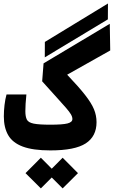

<svg xmlns="http://www.w3.org/2000/svg" viewBox="-20 -838 638 1076"><path d="M262.2 4.9Q164.6 4.9 107.4 -16.6Q50.3 -38.1 25.9 -80.6Q1.5 -123 1.5 -185.5Q1.5 -217.3 5.4 -250Q9.3 -282.7 16.6 -308.6H127.9Q125 -283.2 123.5 -256.8Q122.1 -230.5 122.1 -215.3Q122.1 -184.6 130.4 -168Q138.7 -151.4 168.5 -145.3Q198.2 -139.2 262.2 -139.2Q330.6 -139.2 358.2 -146.2Q385.7 -153.3 385.7 -170.9Q385.7 -183.1 377.4 -197.3Q369.1 -211.4 350.1 -233.4Q331.1 -255.4 298.3 -291.3Q265.6 -327.1 216.3 -382.3L224.1 -482.9L595.2 -704.6L597.7 -555.2L356.4 -419.4Q420.9 -351.6 456.5 -306.2Q492.2 -260.7 506.6 -225.8Q521 -190.9 521 -153.3Q521 -73.7 460.4 -34.4Q399.9 4.9 262.2 4.9ZM231 -516.6 231.4 -603 585 -818.4 584.5 -729.5ZM331.1 217.8 270 156.7 209 217.8 123 132.3 209 45.9 270 107.4 331.1 45.9 417 132.3Z"/></svg>

Font: Cascadia Code NF
Style: Bold
Weight: 700
Monospace: yes
Designer: Aaron Bell
Foundry: Saja Typeworks
Version: Version 2404.023; ttfautohint (v1.8.4)